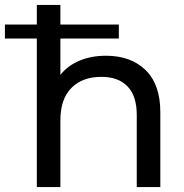

<svg xmlns="http://www.w3.org/2000/svg" viewBox="-56 -762 750 782"><path d="M537 -476.5C497 -515.5 443.3 -535 376 -535C336 -535 300 -528.3 268 -515C236 -501.7 210 -482.3 190 -457V-605H428V-662H190V-742H94V-662H-36V-605H94V0H190V-273C190 -329.7 204.8 -373.2 234.5 -403.5C264.2 -433.8 305 -449 357 -449C403 -449 438.5 -436 463.5 -410C488.5 -384 501 -345.3 501 -294V0H597V-305C597 -380.3 577 -437.5 537 -476.5Z"/></svg>

Font: ICO Headline
Style: Regular
Weight: 500
Designer: Julieta Ulanovsky
Foundry: Julieta Ulanovsky
Version: Version 7.200